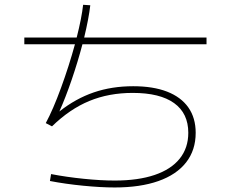

<svg xmlns="http://www.w3.org/2000/svg" viewBox="-20 -784 978 813"><path d="M191.4 -17.6 196.3 -46.9Q262.2 -34.2 334.7 -26.9Q407.2 -19.5 465.8 -19.5Q564.9 -19.5 634.8 -43.2Q704.6 -66.9 741 -112.3Q777.3 -157.7 777.3 -221.7Q777.3 -304.2 717.3 -347.4Q657.2 -390.6 542 -390.6Q440.9 -390.6 358.2 -356.4Q275.4 -322.3 200.2 -249L173.8 -262.7Q205.1 -320.8 238.5 -412.4Q272 -503.9 297.4 -596.7H83V-625H304.7Q325.7 -707.5 332 -763.7L362.3 -761.7Q356 -706.5 336.4 -625H854.5V-596.7H329.1Q309.6 -522.5 283.7 -446.8Q257.8 -371.1 231.4 -312Q300.8 -366.7 377.2 -392.8Q453.6 -418.9 543.9 -418.9Q628.4 -418.9 687.5 -396Q746.6 -373 777.6 -328.9Q808.6 -284.7 808.6 -221.7Q808.6 -148.4 768.1 -96.4Q727.5 -44.4 650.6 -17.3Q573.7 9.8 465.8 9.8Q406.7 9.8 332 2.4Q257.3 -4.9 191.4 -17.6Z"/></svg>

Font: Pretendard JP Thin
Style: Regular
Weight: 100
Designer: Base glyphs from Inter by Rasmus Andersson; Hangeul glyphs from Noto Sans CJK(Source Han Sans) by Jang Soo-young and Kan
Foundry: Kil Hyung-jin
Version: Version 1.309